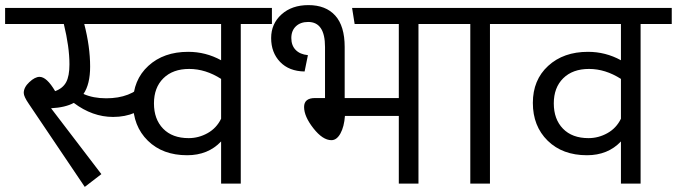

<svg xmlns="http://www.w3.org/2000/svg" viewBox="-39 -719 2651 752"><path d="M525 -391 557 -327Q498 -261 404 -261Q323 -261 250 -316Q217 -298 161 -295L358 -37L293 13L74 -312Q54 -341 54 -355Q54 -377 76 -397.5Q98 -418 116 -418Q144 -418 177 -362Q207 -373 220 -397Q233 -421 233 -467Q233 -535 211 -625H-19V-688H443V-625H291Q314 -536 314 -458Q314 -389 288 -351Q326 -334 377 -334Q473 -334 525 -391Z M1026 -688V-625H904V0H827V-165Q776 -111 694 -111Q598 -111 540 -168Q482 -225 482 -316Q482 -406 542 -461Q602 -516 698 -516Q767 -516 827 -483V-625H397V-688ZM700 -178Q739 -178 774 -197.5Q809 -217 827 -254V-410Q766 -449 702 -449Q638 -449 601 -412.5Q564 -376 564 -314Q564 -252 600 -215Q636 -178 700 -178Z M1722 -688V-625H1600V0H1523V-265H1312Q1309 -223 1294.5 -196.5Q1280 -170 1259 -170Q1225 -170 1188.5 -216.5Q1152 -263 1152 -300Q1152 -335 1195 -335H1234V-535Q1234 -633 1168 -633Q1138 -633 1120 -616Q1102 -599 1102 -570Q1102 -541 1119 -523.5Q1136 -506 1167 -503L1154 -439Q1093 -440 1058 -476.5Q1023 -513 1023 -570Q1023 -626 1063.5 -662.5Q1104 -699 1169 -699Q1237 -699 1274 -658Q1311 -617 1311 -535V-335H1523V-625H1350L1340 -688Z M2002 -688V-625H1880V0H1803V-625H1684V-688Z M2592 -688V-625H2470V0H2393V-165Q2342 -111 2260 -111Q2164 -111 2106 -168Q2048 -225 2048 -316Q2048 -406 2108 -461Q2168 -516 2264 -516Q2333 -516 2393 -483V-625H1963V-688ZM2266 -178Q2305 -178 2340 -197.5Q2375 -217 2393 -254V-410Q2332 -449 2268 -449Q2204 -449 2167 -412.5Q2130 -376 2130 -314Q2130 -252 2166 -215Q2202 -178 2266 -178Z"/></svg>

Font: FiraGO Book
Style: Regular
Weight: 350
Designer: bBox Type
Foundry: bBox Type GmbH
Version: Version 1.001;PS 001.001;hotconv 1.0.88;makeotf.lib2.5.64775